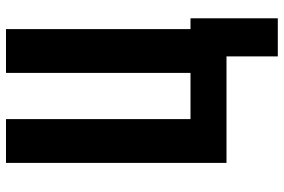

<svg xmlns="http://www.w3.org/2000/svg" viewBox="-173 -602 946 640"><g transform="rotate(-90 300.0 -282.0)"><path d="M559 171H432V0H77V-735H223V-120H377V-735H523V-120H559Z"/></g></svg>

Font: Iosevka Aile Heavy
Style: Regular
Weight: 900
Designer: Belleve Invis
Foundry: Belleve Invis
Version: Version 31.1.0; ttfautohint (v1.8.4)